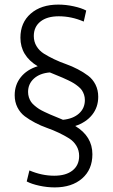

<svg xmlns="http://www.w3.org/2000/svg" viewBox="-20 -730 491 835"><path d="M253.9 -209Q297.9 -213.4 323.5 -236.3Q349.1 -259.3 349.1 -294.9Q349.1 -307.1 345.5 -318.1Q341.8 -329.1 336.2 -337.4Q330.6 -345.7 320.3 -354Q310.1 -362.3 301 -367.9Q292 -373.5 277.3 -380.6Q262.7 -387.7 252.2 -392.1Q241.7 -396.5 224.4 -403.6Q207 -410.6 196.8 -415Q153.3 -411.6 127.7 -388.4Q102.1 -365.2 102.1 -330.1Q102.1 -317.9 105.7 -306.6Q109.4 -295.4 115 -287.1Q120.6 -278.8 130.9 -270.3Q141.1 -261.7 149.9 -256.1Q158.7 -250.5 173.6 -243.4Q188.5 -236.3 198.7 -231.9Q209 -227.5 226.3 -220.5Q243.7 -213.4 253.9 -209ZM324.2 -51.8Q324.2 -76.2 312.3 -95.9Q300.3 -115.7 280.5 -128.2Q260.7 -140.6 235.6 -152.6Q210.4 -164.6 184.1 -173.8Q157.7 -183.1 132.6 -196.3Q107.4 -209.5 87.6 -224.4Q67.9 -239.3 55.9 -262.9Q43.9 -286.6 43.9 -315.9Q43.9 -361.3 70.6 -394.5Q97.2 -427.7 144 -441.9Q68.8 -487.3 68.8 -565.9Q68.8 -631.8 113.8 -670.9Q158.7 -710 233.9 -710Q266.6 -710 300.3 -702.6Q334 -695.3 355 -684.1L344.2 -636.2Q290.5 -659.2 235.8 -659.2Q184.6 -659.2 155.8 -636.2Q127 -613.3 127 -573.2Q127 -548.8 138.9 -529.1Q150.9 -509.3 170.7 -496.8Q190.4 -484.4 215.6 -472.4Q240.7 -460.4 267.1 -451.2Q293.5 -441.9 318.6 -428.7Q343.8 -415.5 363.5 -400.6Q383.3 -385.7 395.3 -362.1Q407.2 -338.4 407.2 -309.1Q407.2 -263.7 380.6 -230.5Q354 -197.3 307.1 -182.1Q381.8 -137.2 381.8 -59.1Q381.8 7.3 337.2 46.1Q292.5 85 217.8 85Q184.6 85 150.9 77.6Q117.2 70.3 96.2 59.1L107.9 11.2Q161.6 34.2 215.8 34.2Q267.1 34.2 295.7 11.2Q324.2 -11.7 324.2 -51.8Z"/></svg>

Font: LT Hoop Light
Style: Regular
Weight: 300
Designer: Daniel Lyons
Foundry: LyonsType
Version: Version 1.000